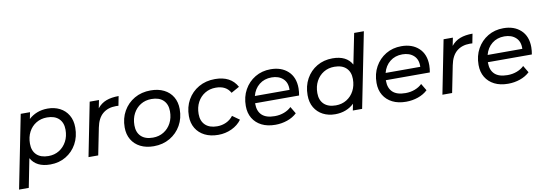

<svg xmlns="http://www.w3.org/2000/svg" viewBox="-65 -1209 5321 1870"><g transform="rotate(-10 2595.5 -274.0)"><path d="M344 6Q205 6 152 -90L96 194H0L144 -530H236L223 -465Q258 -498 305.5 -516.5Q353 -535 410 -535Q477 -535 530 -508Q583 -481 613.5 -429.5Q644 -378 644 -307Q644 -216 605 -145.5Q566 -75 498 -34.5Q430 6 344 6ZM340 -78Q400 -78 446.5 -107Q493 -136 520 -186.5Q547 -237 547 -302Q547 -372 506 -411.5Q465 -451 389 -451Q329 -451 282 -422.5Q235 -394 208.5 -343.5Q182 -293 182 -227Q182 -157 223 -117.5Q264 -78 340 -78Z M721 0 826 -530H918L902 -451Q938 -496 989.5 -515.5Q1041 -535 1113 -535L1095 -442Q1088 -442 1082.5 -442.5Q1077 -443 1070 -443Q991 -443 939.5 -400Q888 -357 870 -265L817 0Z M1367 6Q1291 6 1235 -22.5Q1179 -51 1148.5 -102.5Q1118 -154 1118 -223Q1118 -313 1158 -383.5Q1198 -454 1268 -494.5Q1338 -535 1429 -535Q1504 -535 1560 -507Q1616 -479 1646.5 -427.5Q1677 -376 1677 -307Q1677 -217 1637 -146.5Q1597 -76 1527 -35Q1457 6 1367 6ZM1373 -78Q1433 -78 1480 -107Q1527 -136 1553.5 -186.5Q1580 -237 1580 -302Q1580 -372 1539 -411.5Q1498 -451 1422 -451Q1362 -451 1315.5 -422.5Q1269 -394 1242 -343.5Q1215 -293 1215 -227Q1215 -157 1256 -117.5Q1297 -78 1373 -78Z M2005 6Q1928 6 1871.5 -22.5Q1815 -51 1784 -102.5Q1753 -154 1753 -223Q1753 -313 1793 -383.5Q1833 -454 1903.5 -494.5Q1974 -535 2065 -535Q2221 -535 2283 -420L2202 -375Q2161 -451 2058 -451Q1998 -451 1951 -422.5Q1904 -394 1877 -343.5Q1850 -293 1850 -227Q1850 -157 1891.5 -117.5Q1933 -78 2009 -78Q2056 -78 2097.5 -97Q2139 -116 2167 -153L2237 -103Q2200 -52 2138 -23Q2076 6 2005 6Z M2570 6Q2491 6 2434.5 -22.5Q2378 -51 2347 -102.5Q2316 -154 2316 -224Q2316 -314 2355 -384Q2394 -454 2461.5 -494.5Q2529 -535 2615 -535Q2722 -535 2787 -474.5Q2852 -414 2852 -306Q2852 -287 2850 -269.5Q2848 -252 2845 -235H2410Q2410 -232 2410 -229Q2410 -156 2451.5 -117Q2493 -78 2578 -78Q2628 -78 2671 -94.5Q2714 -111 2742 -139L2783 -70Q2744 -33 2687.5 -13.5Q2631 6 2570 6ZM2420 -305H2763Q2766 -377 2723.5 -416Q2681 -455 2611 -455Q2539 -455 2488.5 -414.5Q2438 -374 2420 -305Z M3161 6Q3094 6 3041 -21.5Q2988 -49 2957.5 -100Q2927 -151 2927 -223Q2927 -314 2966 -384.5Q3005 -455 3073 -495Q3141 -535 3227 -535Q3366 -535 3418 -440L3479 -742H3575L3427 0H3335L3348 -65Q3313 -31 3265.5 -12.5Q3218 6 3161 6ZM3182 -78Q3242 -78 3289 -107Q3336 -136 3362.5 -186.5Q3389 -237 3389 -302Q3389 -372 3348 -411.5Q3307 -451 3231 -451Q3171 -451 3124.5 -422.5Q3078 -394 3051 -343.5Q3024 -293 3024 -227Q3024 -157 3065 -117.5Q3106 -78 3182 -78Z M3863 6Q3784 6 3727.5 -22.5Q3671 -51 3640 -102.5Q3609 -154 3609 -224Q3609 -314 3648 -384Q3687 -454 3754.5 -494.5Q3822 -535 3908 -535Q4015 -535 4080 -474.5Q4145 -414 4145 -306Q4145 -287 4143 -269.5Q4141 -252 4138 -235H3703Q3703 -232 3703 -229Q3703 -156 3744.5 -117Q3786 -78 3871 -78Q3921 -78 3964 -94.5Q4007 -111 4035 -139L4076 -70Q4037 -33 3980.5 -13.5Q3924 6 3863 6ZM3713 -305H4056Q4059 -377 4016.5 -416Q3974 -455 3904 -455Q3832 -455 3781.5 -414.5Q3731 -374 3713 -305Z M4221 0 4326 -530H4418L4402 -451Q4438 -496 4489.5 -515.5Q4541 -535 4613 -535L4595 -442Q4588 -442 4582.5 -442.5Q4577 -443 4570 -443Q4491 -443 4439.5 -400Q4388 -357 4370 -265L4317 0Z M4872 6Q4793 6 4736.5 -22.5Q4680 -51 4649 -102.5Q4618 -154 4618 -224Q4618 -314 4657 -384Q4696 -454 4763.5 -494.5Q4831 -535 4917 -535Q5024 -535 5089 -474.5Q5154 -414 5154 -306Q5154 -287 5152 -269.5Q5150 -252 5147 -235H4712Q4712 -232 4712 -229Q4712 -156 4753.5 -117Q4795 -78 4880 -78Q4930 -78 4973 -94.5Q5016 -111 5044 -139L5085 -70Q5046 -33 4989.5 -13.5Q4933 6 4872 6ZM4722 -305H5065Q5068 -377 5025.5 -416Q4983 -455 4913 -455Q4841 -455 4790.5 -414.5Q4740 -374 4722 -305Z"/></g></svg>

Font: Montserrat Medium
Style: Italic
Weight: 500
Italic angle: -11.3°
Designer: Julieta Ulanovsky
Foundry: Julieta Ulanovsky
Version: Version 9.000; ttfautohint (v1.8.4.7-5d5b)